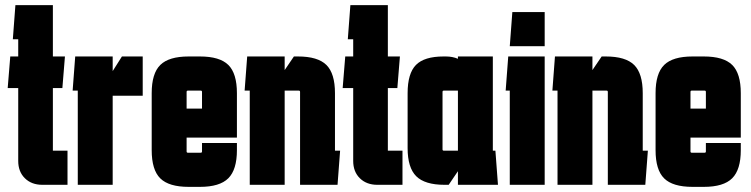

<svg xmlns="http://www.w3.org/2000/svg" viewBox="-20 -720 2926 748"><path d="M243 -133V0H145Q103 0 77 -25.5Q51 -51 51 -93V-377H10L20 -500H51V-567H30L40 -700H186V-500H233L223 -377H186V-133Z M283 0V-367H263L273 -500H419V-443L455 -500H536V-347H419V0Z M571 -135V-357Q571 -434 604.5 -467Q638 -500 715 -500H759Q836 -500 869.5 -467Q903 -434 903 -357V-184H707V-130Q707 -125 712 -125H762Q767 -125 767 -130V-163H903V-135Q903 -59 869.5 -25.5Q836 8 759 8H715Q638 8 604.5 -25Q571 -58 571 -135ZM767 -362Q767 -367 762 -367H712Q707 -367 707 -362V-297H767Z M953 0V-367H933L943 -500H1089V-447L1125 -500H1141Q1218 -500 1251.5 -467Q1285 -434 1285 -357V-133H1305L1295 0H1149V-362Q1149 -367 1144 -367H1089V0Z M1548 -133V0H1450Q1408 0 1382 -25.5Q1356 -51 1356 -93V-377H1315L1325 -500H1356V-567H1335L1345 -700H1491V-500H1538L1528 -377H1491V-133Z M1712 0Q1635 0 1601.5 -33.5Q1568 -67 1568 -143V-357Q1568 -434 1600.5 -467Q1633 -500 1708 -500H1717Q1743 -500 1764 -491V-500H1900V-133H1910L1920 0H1764V-53L1728 0ZM1709 -367Q1704 -367 1704 -362V-138Q1704 -133 1709 -133H1764V-367Z M1966 -540 1976 -673H2102V-540ZM1966 0V-367H1950L1960 -500H2102V0Z M2152 0V-367H2132L2142 -500H2288V-447L2324 -500H2340Q2417 -500 2450.5 -467Q2484 -434 2484 -357V-133H2504L2494 0H2348V-362Q2348 -367 2343 -367H2288V0Z M2534 -135V-357Q2534 -434 2567.5 -467Q2601 -500 2678 -500H2722Q2799 -500 2832.5 -467Q2866 -434 2866 -357V-184H2670V-130Q2670 -125 2675 -125H2725Q2730 -125 2730 -130V-163H2866V-135Q2866 -59 2832.5 -25.5Q2799 8 2722 8H2678Q2601 8 2567.5 -25Q2534 -58 2534 -135ZM2730 -362Q2730 -367 2725 -367H2675Q2670 -367 2670 -362V-297H2730Z"/></svg>

Font: Karantina
Style: Bold
Weight: 700
Designer: Rony Koch
Foundry: Rony Koch
Version: Version 1.000; ttfautohint (v1.8.3)